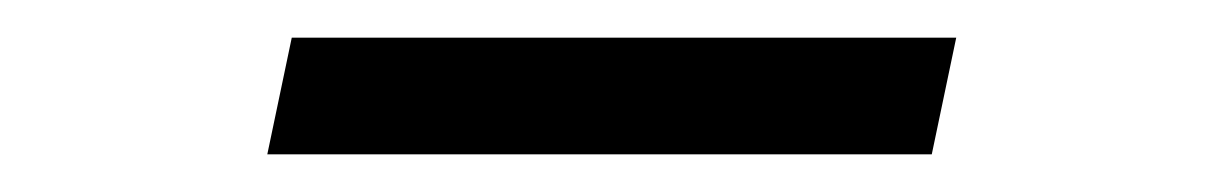

<svg xmlns="http://www.w3.org/2000/svg" viewBox="-20 -339 640 102"><path d="M122 -257 135 -319H488L475 -257Z"/></svg>

Font: Geist Mono Light
Style: Italic
Weight: 300
Italic angle: -12°
Monospace: yes
Designer: Basement.studio, Andrés Briganti, Mateo Zaragoza
Foundry: Basement.studio, Vercel, Andrés Briganti, Guido Ferreyra, Mateo Zaragoza
Version: Version 1.500; ttfautohint (v1.8.4.7-5d5b)